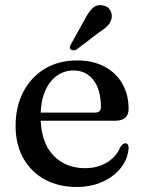

<svg xmlns="http://www.w3.org/2000/svg" viewBox="-20 -714 559 745"><path d="M479 -291.5Q479 -269 465.8 -257.2Q452.5 -245.5 427 -245.5H107.5V-277H347.5Q371.5 -277 371.5 -298.5Q371.5 -365.5 342.8 -403Q314 -440.5 266 -440.5Q228 -440.5 199 -419Q170 -397.5 153.8 -357.8Q137.5 -318 137.5 -264Q137.5 -164.5 185.2 -113Q233 -61.5 310 -61.5Q359.5 -61.5 395.8 -84Q432 -106.5 447 -143.5Q453 -151.5 457.2 -154.8Q461.5 -158 466.5 -158Q473.5 -158 476.5 -152.2Q479.5 -146.5 479 -138.5Q476 -97 449.2 -63Q422.5 -29 378 -8.8Q333.5 11.5 277 11.5Q207 11.5 153.5 -17.8Q100 -47 70.2 -100.5Q40.5 -154 40.5 -225.5Q40.5 -298.5 69.5 -355.8Q98.5 -413 152.2 -446.2Q206 -479.5 279.5 -479.5Q340.5 -479.5 385.5 -455.5Q430.5 -431.5 454.8 -389.2Q479 -347 479 -291.5ZM308.5 -638Q322.5 -665.5 337.8 -681Q353 -696.5 376 -693.5Q396 -691.5 405.8 -677.2Q415.5 -663 413.5 -647Q411.5 -629.5 399 -615.8Q386.5 -602 364.5 -588.5L276.5 -521.5Q271 -519 265 -518.8Q259 -518.5 255 -522Q250 -526.5 251.2 -531.8Q252.5 -537 255.5 -542.5Z"/></svg>

Font: Fraunces 17pt
Style: Regular
Weight: 400
Version: Version 1.000;[b76b70a41]